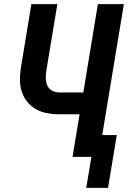

<svg xmlns="http://www.w3.org/2000/svg" viewBox="-20 -755 616 924"><path d="M395 149H500L542 -105H472L576 -735H451L381 -310H266Q247 -310 231 -318.5Q215 -327 208 -343Q201 -359 200.5 -377.5Q200 -396 203 -415L256 -735H131L81 -432Q75 -396 76.5 -360Q78 -324 93 -293.5Q108 -263 134.5 -242Q161 -221 195 -213Q229 -205 266 -205H363L329 0H420Z"/></svg>

Font: Iosevka Sparkle Oblique
Style: Bold
Weight: 700
Italic angle: -9°
Designer: Belleve Invis
Foundry: Belleve Invis
Version: Version 4.5.0; ttfautohint (v1.8.3)